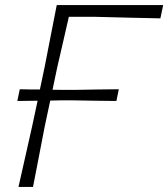

<svg xmlns="http://www.w3.org/2000/svg" viewBox="-20 -733 660 753"><path d="M52.5 0Q66 -61 78.8 -116.5Q91.5 -172 106 -237.5L127.5 -338Q108.5 -338 88.8 -337.5Q69 -337 48 -337L57.5 -383Q78.5 -382.5 98 -382.2Q117.5 -382 136.5 -382L155.5 -472.5Q169 -540.5 179.8 -597Q190.5 -653.5 202.5 -713H620L609 -661Q559.5 -662 493.8 -663.5Q428 -665 354 -667H250Q239 -618 228 -570.8Q217 -523.5 204.5 -469L186 -381Q196 -381 206.5 -380.8Q217 -380.5 227.5 -380.5H274.5Q319.5 -381.5 359.5 -382Q399.5 -382.5 446 -383L436.5 -337Q390 -337.5 350.2 -338Q310.5 -338.5 266.5 -339.5H219.5Q208.5 -339 198 -339Q187.5 -339 177 -338.5L155.5 -237.5Q142.5 -169.5 131.8 -114.8Q121 -60 109.5 0Z"/></svg>

Font: Commissioner Loud ExtraLight
Style: Italic
Weight: 200
Italic angle: -12°
Designer: Kostas Bartsokas
Foundry: Kostas Bartsokas
Version: Version 1.000; ttfautohint (v1.8.3)